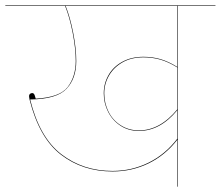

<svg xmlns="http://www.w3.org/2000/svg" viewBox="-40 -700 828 720"><path d="M768 -678H627V0H625V-176Q580 -118 517.5 -87.5Q455 -57 382 -57Q270 -57 188.5 -120Q107 -183 71 -326Q69 -336 69 -340Q69 -345 72.5 -348Q76 -351 81 -351Q87 -351 90 -343L94 -330Q185 -335 214.5 -374.5Q244 -414 244 -471Q244 -518 232.5 -577Q221 -636 204 -678H-20V-680H768ZM625 -678H206Q223 -636 234.5 -577Q246 -518 246 -471Q246 -406 209.5 -367Q173 -328 73 -327Q108 -185 189.5 -122Q271 -59 382 -59Q454 -59 517 -90Q580 -121 625 -180V-287Q561 -209 481 -209Q442 -209 412 -228.5Q382 -248 365.5 -280.5Q349 -313 349 -350Q349 -387 367 -418.5Q385 -450 419 -468.5Q453 -487 498 -487Q531 -487 561 -478.5Q591 -470 625 -449ZM625 -447Q591 -468 561 -476.5Q531 -485 498 -485Q453 -485 420 -466.5Q387 -448 369 -417Q351 -386 351 -350Q351 -313 367 -281Q383 -249 413 -230Q443 -211 481 -211Q560 -211 625 -290Z"/></svg>

Font: FiraGO Two
Style: Regular
Weight: 100
Designer: bBox Type
Foundry: bBox Type GmbH
Version: Version 1.001